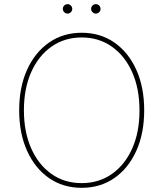

<svg xmlns="http://www.w3.org/2000/svg" viewBox="-20 -895 787 925"><path d="M674.7 -363.6Q674.7 -252.5 636.7 -168.3Q598.7 -84.2 530.9 -37.1Q463.1 9.9 373.6 9.9Q283.7 9.9 215.9 -37.3Q148.1 -84.5 110.3 -168.7Q72.4 -252.8 72.4 -363.6Q72.4 -474.8 110.4 -558.8Q148.4 -642.8 216.3 -690Q284.1 -737.2 373.6 -737.2Q463.1 -737.2 530.9 -690.2Q598.7 -643.1 636.7 -558.9Q674.7 -474.8 674.7 -363.6ZM652 -363.6Q652 -468 616.8 -547.1Q581.7 -626.1 519 -670.3Q456.3 -714.5 373.6 -714.5Q291.2 -714.5 228.5 -670.6Q165.8 -626.8 130.5 -547.8Q95.2 -468.8 95.2 -363.6Q95.2 -259.9 130 -180.9Q164.8 -101.9 227.5 -57.4Q290.1 -12.8 373.6 -12.8Q456.3 -12.8 519.2 -57Q582 -101.2 617.2 -180.2Q652.3 -259.2 652 -363.6ZM305.4 -829.5Q296.2 -829.5 289.4 -836.3Q282.7 -843 282.7 -852.3Q282.7 -861.5 289.4 -868.3Q296.2 -875 305.4 -875Q314.6 -875 321.4 -868.3Q328.1 -861.5 328.1 -852.3Q328.1 -843 321.4 -836.3Q314.6 -829.5 305.4 -829.5ZM441.8 -829.5Q432.5 -829.5 425.8 -836.3Q419 -843 419 -852.3Q419 -861.5 425.8 -868.3Q432.5 -875 441.8 -875Q451 -875 457.7 -868.3Q464.5 -861.5 464.5 -852.3Q464.5 -843 457.7 -836.3Q451 -829.5 441.8 -829.5Z"/></svg>

Font: Inter UI Thin
Style: Regular
Weight: 100
Designer: Rasmus Andersson
Foundry: rsms
Version: 3.2;8d6f07862